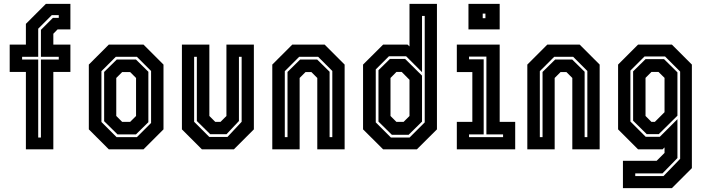

<svg xmlns="http://www.w3.org/2000/svg" viewBox="-20 -770 3642 990"><path d="M113.5 0V-399H30V-540H113.5V-647L216.5 -750H343V-618.5H277L255 -596V-540H343V-399H255V0ZM177 -61H191V-463H283V-477H191V-616L253 -678H283V-692H247L177 -622V-477H94V-463H177Z M541 0 438 -103V-437L541 -540H720L823 -437V-103L720 0ZM581 -63H686L759 -136V-404L686 -477H577L503 -403V-141ZM586 -77 517 -145V-399L582 -463H681L745 -400V-140L681 -77ZM610 -141.5H651L681.5 -172V-368L651 -398.5H610L579.5 -368V-172Z M1021 0 918 -103V-540H1059.5V-172L1090 -141.5H1117L1147.5 -172V-540H1289V-103L1186 0ZM1059 -64H1153L1226 -142V-477H1212V-146L1148 -78H1064L995 -146V-477H981V-142Z M1384 0V-437L1487 -540H1654L1757 -437V0H1616V-368L1585.5 -398.5H1555.5L1525 -368V0ZM1448.5 -63H1462.5V-399L1527.5 -463H1615.5L1679.5 -400V-63H1693.5V-404L1620.5 -477H1522.5L1448.5 -403Z M2129.5 0H1955.5L1852 -103V-437L1955.5 -540H2081.5L2091.5 -530.5V-750H2233V-103ZM2092 -61 2170 -139V-688H2156V-398L2074 -480H1985.5L1917.5 -412V-139L1995.5 -61ZM2087 -75H2000.5L1931.5 -143V-408L1990.5 -466H2069L2156 -380V-143ZM2061 -141.5 2091.5 -172V-358.5L2051.5 -399H2024L1993.5 -368V-172L2024 -141.5Z M2395.5 -618.5V-750H2556.5V-618.5ZM2469 -676H2483V-700H2469ZM2335.5 0V-141.5H2415.5V-398.5H2335.5V-540H2556.5V-141.5H2636.5V0ZM2398.5 -63H2574V-77H2488V-478H2398.5V-464H2474V-77H2398.5Z M2699 0V-437L2802 -540H2969L3072 -437V0H2931V-368L2900.5 -398.5H2870.5L2840 -368V0ZM2763.5 -63H2777.5V-399L2842.5 -463H2930.5L2994.5 -400V-63H3008.5V-404L2935.5 -477H2837.5L2763.5 -403Z M3192 200V59H3366L3406.5 18.5V-10L3396.5 0H3270L3167 -103V-437L3270 -540H3444.5L3547.5 -437V97L3444.5 200ZM3255.5 138H3401L3487 49V-401L3409 -479H3303.5L3230.5 -406V-143.5L3309.5 -64.5H3382L3473 -155.5V45L3396 124H3255.5ZM3314.5 -78.5 3244.5 -147.5V-402L3308.5 -465H3404L3473 -397V-173.5L3377 -78.5ZM3339 -141.5H3356.5L3406.5 -191.5V-368.5L3375.5 -399H3339L3308.5 -368.5V-172Z"/></svg>

Font: Tourney Condensed Regular
Style: Bold
Weight: 700
Width: 3
Designer: Tyler Finck
Foundry: Etcetera Type Co
Version: Version 1.010; ttfautohint (v1.8.3)